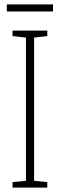

<svg xmlns="http://www.w3.org/2000/svg" viewBox="-20 -853 272 873"><path d="M195 0H37V-25L98 -31V-682L37 -689V-714H195V-689L135 -682V-31L195 -25ZM221 -833V-801H11V-833Z"/></svg>

Font: Noto Sans Devanagari ExtraCondensed ExtraLight
Style: Regular
Weight: 200
Width: 2
Designer: Jelle Bosma - Monotype Design Team
Foundry: Monotype Imaging Inc.
Version: Version 2.004; ttfautohint (v1.8.4.7-5d5b)